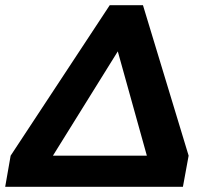

<svg xmlns="http://www.w3.org/2000/svg" viewBox="-44 -720 767 740"><path d="M-3 -120 379 -700H507L683 -120L661 0H-24ZM522 -120 410 -522 160 -120Z"/></svg>

Font: Rethink Sans ExtraBold
Style: Italic
Weight: 800
Italic angle: -10°
Designer: The Rethink Sans project authors (Hans Thiessen). DM Sans designed by Colophon Foundry.
Foundry: Rethink Communications LLC
Version: Version 1.001